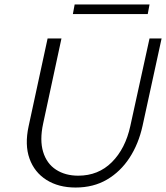

<svg xmlns="http://www.w3.org/2000/svg" viewBox="-20 -830 743 859"><path d="M318 9Q242 9 188 -25Q134 -59 112 -120.5Q90 -182 108 -265L193 -658H255L173 -277Q157 -203 173 -150.5Q189 -98 230.5 -71Q272 -44 330 -44Q420 -44 480.5 -104.5Q541 -165 563 -266L649 -658H703L618 -268Q600 -186 559.5 -124Q519 -62 458.5 -26.5Q398 9 318 9ZM306 -767 314 -810H649L641 -767Z"/></svg>

Font: Ysabeau Infant Light
Style: Italic
Weight: 300
Italic angle: -12°
Designer: Christian Thalmann (Catharsis Fonts)
Version: Version 2.001;gftools[0.9.30]; featfreeze: ss01,ss02,lnum